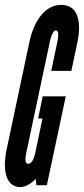

<svg xmlns="http://www.w3.org/2000/svg" viewBox="-26 -763 346 791"><path d="M268 -471 294 -594C306 -653 306 -743 226 -743C151 -743 110 -660 96 -594L0 -141C-11 -89 -14 8 59 8C77 8 108 -9 121 -27L124 0H167L245 -366H150L131 -275H149L119 -132C115 -114 107 -88 89 -88C77 -88 77 -109 82 -132L180 -594C184 -612 193 -638 204 -638C218 -638 214 -609 211 -594L185 -471Z"/></svg>

Font: League Gothic Condensed Italic
Style: Regular
Weight: 400
Width: 3
Designer: Tyler Finck
Foundry: The League of Moveable Type
Version: Version 1.001;PS 001.001;hotconv 1.0.56;makeotf.lib2.0.21325